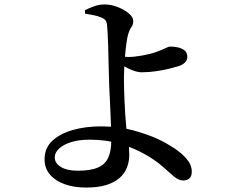

<svg xmlns="http://www.w3.org/2000/svg" viewBox="-20 -801 1040 866"><path d="M368 45Q314 45 272 30Q230 15 205.5 -13.5Q181 -42 181 -82Q181 -134 216.5 -166.5Q252 -199 309.5 -215Q367 -231 434 -231Q515 -231 581 -213Q647 -195 696 -172Q730 -156 764.5 -133.5Q799 -111 822 -84Q845 -57 845 -27Q845 -6 834.5 3.5Q824 13 806 13Q786 13 764.5 -5Q743 -23 712.5 -50.5Q682 -78 634 -105Q585 -133 523 -152Q461 -171 384 -171Q336 -171 301 -160Q266 -149 246.5 -131Q227 -113 227 -91Q227 -65 254.5 -48Q282 -31 331 -31Q389 -31 422 -45.5Q455 -60 468.5 -90.5Q482 -121 482 -169Q482 -192 481 -222.5Q480 -253 478.5 -286Q477 -319 475.5 -352Q474 -385 472.5 -415Q471 -445 471 -469Q470 -491 469.5 -524Q469 -557 468 -591Q467 -625 465.5 -651Q464 -677 463 -686Q462 -701 456 -709Q450 -717 437 -722Q421 -729 400.5 -733Q380 -737 364 -739L363 -755Q381 -764 404 -772.5Q427 -781 450 -781Q481 -781 511.5 -769Q542 -757 561.5 -740Q581 -723 581 -707Q581 -690 572.5 -678.5Q564 -667 558 -646Q554 -633 550.5 -608Q547 -583 544.5 -554.5Q542 -526 540.5 -498.5Q539 -471 539 -451Q539 -434 539.5 -407Q540 -380 541.5 -347.5Q543 -315 545 -283Q547 -251 550 -223Q554 -188 558.5 -162Q563 -136 563 -102Q563 -72 552.5 -45Q542 -18 519 2Q496 22 459 33.5Q422 45 368 45ZM620 -475Q603 -475 583 -482Q563 -489 545.5 -499Q528 -509 516 -517L515 -548Q528 -546 539.5 -545Q551 -544 560 -544Q584 -544 621 -550.5Q658 -557 686 -567Q711 -576 725.5 -583.5Q740 -591 748 -591Q768 -591 785.5 -586.5Q803 -582 814 -572Q825 -562 825 -544Q825 -532 816.5 -521.5Q808 -511 787 -503Q774 -499 746.5 -492Q719 -485 685.5 -480Q652 -475 620 -475Z"/></svg>

Font: Noto Serif HK ExtraLight SemiBold
Style: Regular
Weight: 600
Version: Version 2.002-H1;hotconv 1.1.0;makeotfexe 2.6.0